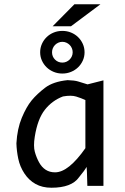

<svg xmlns="http://www.w3.org/2000/svg" viewBox="-20 -879 590 908"><path d="M144.5 -232.9Q137.2 -187.5 144.8 -160.6Q152.3 -133.8 164.8 -111.1Q177.2 -88.4 196 -76.2Q214.8 -64 240.2 -64Q272.5 -64 308.3 -92.8Q344.2 -121.6 383.8 -178.2V-405.8Q364.3 -415 340.3 -422.4Q316.4 -429.7 277.8 -422.9Q226.1 -403.3 191.9 -359.6Q157.7 -315.9 144.5 -232.9ZM389.6 -89.8Q379.9 -72.3 353.5 -40.5Q318.8 8.8 223.1 8.8Q180.2 8.8 148.4 -8.8Q116.7 -26.4 95.5 -58.6Q74.2 -90.8 66.4 -128.2Q58.6 -165.5 57.6 -201.2Q61.5 -270 83 -321.8Q104.5 -373.5 129.6 -404.1Q154.8 -434.6 193.1 -463.9Q231.4 -493.2 299.8 -500Q332.5 -499 349.6 -493.7Q366.7 -488.3 394 -480L469.2 -499V0H393.1L391.1 -65.9ZM274.9 -732.9Q296.9 -732.9 315.9 -725.1Q335 -717.3 349.1 -703.6Q363.3 -689.9 371.6 -671.4Q379.9 -652.8 379.9 -631.8Q379.9 -610.8 371.6 -592.5Q363.3 -574.2 349.1 -560.5Q335 -546.9 315.9 -539.1Q296.9 -531.2 274.9 -531.2Q252.9 -531.2 233.9 -539.1Q214.8 -546.9 200.7 -560.5Q186.5 -574.2 178.2 -592.5Q169.9 -610.8 169.9 -631.8Q169.9 -652.8 178.2 -671.4Q186.5 -689.9 200.7 -703.6Q214.8 -717.3 233.9 -725.1Q252.9 -732.9 274.9 -732.9ZM274.9 -681.2Q264.6 -681.2 255.9 -677.2Q247.1 -673.3 240.5 -666.7Q233.9 -660.2 230 -651.1Q226.1 -642.1 226.1 -631.8Q226.1 -611.3 240.2 -597.2Q254.4 -583 274.9 -583Q285.2 -583 293.9 -586.9Q302.7 -590.8 309.3 -597.4Q315.9 -604 319.8 -612.8Q323.7 -621.6 323.7 -631.8Q323.7 -642.1 319.8 -651.1Q315.9 -660.2 309.3 -666.7Q302.7 -673.3 293.9 -677.2Q285.2 -681.2 274.9 -681.2ZM0 -490.2ZM455.1 -858.9 315.9 -754.9H229L332 -858.9ZM4.9 -687Z"/></svg>

Font: Code New Roman
Style: Regular
Weight: 400
Monospace: yes
Designer: Sam Radian
Foundry: Code New Roman
Version: Version 2.00 November 29, 2014